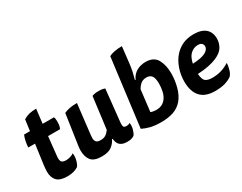

<svg xmlns="http://www.w3.org/2000/svg" viewBox="-85 -1220 2165 1715"><g transform="rotate(-30 997.5 -362.5)"><path d="M74.2 -498Q63.5 -474.6 56.6 -441.4Q49.8 -408.2 48.8 -378.9Q72.3 -378.9 118.2 -378.9Q111.3 -329.1 90.8 -178.7Q88.9 -163.1 86.9 -143.6Q85 -124 85 -108.4Q85 -46.9 117.2 -13.7Q149.4 19.5 224.6 19.5Q262.7 19.5 289.1 11.7Q316.4 3.9 337.9 -9.8Q354.5 -31.2 363.3 -68.4Q372.1 -105.5 366.2 -135.7Q346.7 -122.1 326.2 -117.2Q306.6 -111.3 286.1 -111.3Q249 -111.3 238.3 -128.9Q227.5 -147.5 232.4 -185.5Q239.3 -250 252.9 -378.9Q284.2 -378.9 376 -378.9Q382.8 -391.6 386.7 -410.2Q389.6 -428.7 389.6 -452.1Q389.6 -469.7 387.7 -481.4Q384.8 -493.2 382.8 -498Q343.8 -498 265.6 -498Q270.5 -535.2 283.2 -644.5Q242.2 -644.5 209 -636.7Q175.8 -627.9 150.4 -611.3Q144.5 -573.2 134.8 -498Q120.1 -498 74.2 -498Z M624 -505.9Q579.1 -505.9 547.9 -500Q515.6 -494.1 489.3 -481.4Q473.6 -377 443.4 -168.9Q440.4 -154.3 440.4 -143.6Q439.5 -131.8 439.5 -121.1Q439.5 -57.6 469.7 -18.6Q501 19.5 580.1 19.5Q645.5 19.5 680.7 -5.9Q715.8 -31.2 733.4 -69.3Q735.4 -69.3 740.2 -69.3Q743.2 -23.4 768.6 -2Q793.9 19.5 838.9 19.5Q864.3 19.5 881.8 15.6Q899.4 10.7 914.1 1Q928.7 -16.6 938.5 -51.8Q944.3 -74.2 944.3 -93.8Q944.3 -105.5 942.4 -116.2Q933.6 -111.3 924.8 -108.4Q916 -106.4 904.3 -106.4Q885.7 -106.4 877.9 -116.2Q870.1 -127 873 -157.2Q884.8 -268.6 908.2 -491.2Q899.4 -496.1 883.8 -499Q867.2 -502 842.8 -502Q819.3 -502 802.7 -499Q787.1 -496.1 776.4 -491.2Q761.7 -381.8 734.4 -164.1Q714.8 -137.7 694.3 -125Q673.8 -112.3 644.5 -112.3Q609.4 -112.3 597.7 -127Q585.9 -141.6 585.9 -166Q585.9 -172.9 586.9 -180.7Q586.9 -189.5 587.9 -196.3Q599.6 -299.8 624 -505.9Z M1002 -21.5Q1033.2 -4.9 1081.1 7.8Q1129.9 19.5 1193.4 19.5Q1264.6 19.5 1319.3 1Q1374 -18.6 1410.2 -60.5Q1448.2 -104.5 1467.8 -175.8Q1486.3 -246.1 1486.3 -313.5Q1486.3 -398.4 1454.1 -458Q1420.9 -517.6 1336.9 -517.6Q1285.2 -517.6 1243.2 -494.1Q1202.1 -469.7 1181.6 -423.8Q1178.7 -423.8 1174.8 -423.8Q1184.6 -460 1194.3 -501Q1203.1 -543 1207 -583Q1213.9 -636.7 1225.6 -745.1Q1181.6 -745.1 1147.5 -738.3Q1114.3 -732.4 1090.8 -718.8Q1061.5 -486.3 1002 -21.5ZM1177.7 -328.1Q1194.3 -357.4 1216.8 -376Q1240.2 -393.6 1274.4 -393.6Q1310.5 -393.6 1328.1 -370.1Q1345.7 -346.7 1345.7 -288.1Q1345.7 -250 1336.9 -210Q1328.1 -169.9 1304.7 -140.6Q1289.1 -121.1 1265.6 -109.4Q1241.2 -97.7 1208 -97.7Q1192.4 -97.7 1175.8 -100.6Q1160.2 -103.5 1151.4 -107.4Q1160.2 -180.7 1177.7 -328.1Z M1995.1 -379.9Q1995.1 -444.3 1954.1 -481.4Q1912.1 -517.6 1832 -517.6Q1769.5 -517.6 1720.7 -496.1Q1671.9 -473.6 1636.7 -435.5Q1594.7 -389.6 1572.3 -324.2Q1549.8 -259.8 1549.8 -192.4Q1549.8 -87.9 1599.6 -34.2Q1648.4 19.5 1749 19.5Q1809.6 19.5 1852.5 6.8Q1895.5 -6.8 1921.9 -26.4Q1941.4 -45.9 1951.2 -83Q1961.9 -119.1 1961.9 -147.5Q1924.8 -123 1880.9 -109.4Q1837.9 -95.7 1786.1 -95.7Q1739.3 -95.7 1715.8 -113.3Q1693.4 -131.8 1689.5 -190.4Q1752.9 -193.4 1800.8 -203.1Q1849.6 -212.9 1883.8 -227.5Q1947.3 -253.9 1971.7 -294.9Q1995.1 -335.9 1995.1 -379.9ZM1696.3 -292Q1701.2 -316.4 1709 -335Q1715.8 -353.5 1724.6 -365.2Q1740.2 -387.7 1764.6 -401.4Q1790 -415 1818.4 -415Q1844.7 -415 1857.4 -402.3Q1869.1 -389.6 1869.1 -372.1Q1869.1 -340.8 1829.1 -318.4Q1788.1 -295.9 1696.3 -292Z"/></g></svg>

Font: cl
Style: Bold Italic
Weight: 400
Designer: Mitja Miklavcic
Version: Version 7.504; 2011; Build 1022